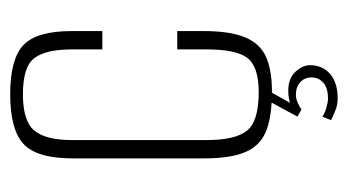

<svg xmlns="http://www.w3.org/2000/svg" viewBox="-173 -372 683 377"><g transform="rotate(-90 168.5 -183.5)"><path d="M177 9Q128 9 99.5 -2.5Q71 -14 58.5 -43Q46 -72 46 -125V-382Q46 -453 74.5 -479Q103 -505 172 -505Q241 -505 268.5 -479Q296 -453 296 -384V-324H260V-384Q260 -435 243 -457.5Q226 -480 172 -480Q119 -480 100.5 -457.5Q82 -435 82 -384V-119Q82 -63 100.5 -40Q119 -17 176 -17Q226 -17 243 -39Q260 -61 260 -119V-177H296V-125Q296 -74 284 -44.5Q272 -15 246 -3Q220 9 177 9ZM164 138Q151 138 140 133.5Q129 129 121 125L128 108Q133 112 144.5 115.5Q156 119 163 119Q185 119 195 109.5Q205 100 205 87Q205 73 195.5 64.5Q186 56 171 56Q164 56 156.5 59Q149 62 142 67L128 59L160 0H180L152 50L147 49Q154 44 162.5 42.5Q171 41 179 41Q203 41 216 55Q229 69 229 84Q229 108 212 123Q195 138 164 138Z"/></g></svg>

Font: Alumni Sans Thin ExtraLight
Style: Regular
Weight: 250
Version: Version 1.018